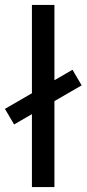

<svg xmlns="http://www.w3.org/2000/svg" viewBox="-53 -756 350 776"><path d="M76 0V-736H167V0ZM4 -253 -33 -316 240 -474 277 -411Z"/></svg>

Font: Mulish Medium
Style: Regular
Weight: 500
Designer: Vernon Adams
Foundry: Vernon Adams
Version: Version 3.603; ttfautohint (v1.8.3)